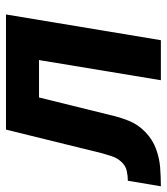

<svg xmlns="http://www.w3.org/2000/svg" viewBox="-18 -594 570 657"><g transform="rotate(-90 267.5 -265.0)"><path d="M-41 0Q-9 0 23.5 -2.5Q56 -5 88 -17Q120 -29 145.5 -54Q171 -79 183.5 -110.5Q196 -142 203 -174L263 -417H391L322 0H459L547 -530H153L72 -201Q67 -184 61.5 -167Q56 -150 43 -135.5Q30 -121 12.5 -117Q-5 -113 -22 -113Z"/></g></svg>

Font: Iosevka Sparkle Extrabold
Style: Italic
Weight: 800
Italic angle: -9°
Designer: Belleve Invis
Foundry: Belleve Invis
Version: Version 4.5.0; ttfautohint (v1.8.3)